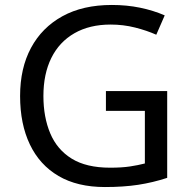

<svg xmlns="http://www.w3.org/2000/svg" viewBox="-20 -744 768 774"><path d="M407 -377H654V-27Q596 -8 537 1Q478 10 403 10Q292 10 216 -34.5Q140 -79 100.5 -161.5Q61 -244 61 -357Q61 -469 105 -551Q149 -633 231.5 -678.5Q314 -724 431 -724Q491 -724 544.5 -713Q598 -702 644 -682L610 -604Q572 -621 524.5 -633Q477 -645 426 -645Q341 -645 280 -610Q219 -575 187 -510.5Q155 -446 155 -357Q155 -272 182.5 -206.5Q210 -141 269 -104.5Q328 -68 424 -68Q471 -68 504 -73Q537 -78 564 -85V-297H407Z"/></svg>

Font: Noto Sans Lisu
Style: Regular
Weight: 400
Designer: Monotype Design Team. David Williams.
Foundry: Monotype Imaging Inc.
Version: Version 2.102